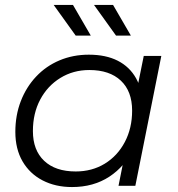

<svg xmlns="http://www.w3.org/2000/svg" viewBox="-20 -751 718 776"><path d="M271 5Q204 5 152 -22Q100 -49 71 -99Q42 -149 42 -218Q42 -285 64 -342Q86 -399 126 -441.5Q166 -484 220.5 -507Q275 -530 339 -530Q408 -530 456 -505.5Q504 -481 530 -434.5Q556 -388 556 -322Q556 -227 521 -153Q486 -79 422 -37Q358 5 271 5ZM286 -58Q352 -58 403.5 -89.5Q455 -121 484.5 -177Q514 -233 514 -304Q514 -382 468.5 -425Q423 -468 341 -468Q276 -468 224 -436Q172 -404 142.5 -348.5Q113 -293 113 -221Q113 -144 158.5 -101Q204 -58 286 -58ZM459 0 489 -151 519 -257 529 -367 561 -525H632L527 0ZM449 -607 360 -731H437L509 -607ZM286 -607 197 -731H275L347 -607Z"/></svg>

Font: MOST Montserrat
Style: Italic
Weight: 400
Italic angle: -11.3°
Designer: Julieta Ulanovsky
Foundry: Julieta Ulanovsky
Version: Version 8.000;March 11, 2024;FontCreator 15.0.0.2926 64-bit